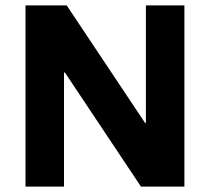

<svg xmlns="http://www.w3.org/2000/svg" viewBox="-20 -695 782 715"><path d="M666.7 0H505L221.7 -425H218.3V0H75V-675H228.3L520 -237.5H523.3V-675H666.7Z"/></svg>

Font: Funnel Sans Light ExtraBold
Style: Regular
Weight: 800
Version: Version 1.000